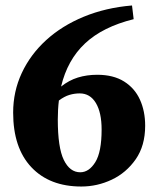

<svg xmlns="http://www.w3.org/2000/svg" viewBox="-20 -666 582 701"><path d="M191 -230Q191 -127 213 -82Q235 -37 273 -37Q305 -37 328 -74Q351 -111 351 -193Q351 -255 330 -290Q309 -325 271 -325Q252 -325 233.5 -319.5Q215 -314 195 -299Q193 -283 192 -265.5Q191 -248 191 -230ZM277 15Q161 15 94.5 -55.5Q28 -126 28 -255Q28 -332 59.5 -399.5Q91 -467 148.5 -519.5Q206 -572 286 -605Q366 -638 462 -646L468 -596Q355 -568 290.5 -507.5Q226 -447 203 -350Q232 -373 264.5 -383Q297 -393 335 -393Q394 -393 433 -368.5Q472 -344 491 -302Q510 -260 510 -207Q510 -134 475.5 -84.5Q441 -35 388 -10Q335 15 277 15Z"/></svg>

Font: Source Serif 4
Style: Bold
Weight: 700
Designer: Frank Grießhammer
Foundry: Adobe
Version: Version 4.005;hotconv 1.1.0;makeotfexe 2.6.0